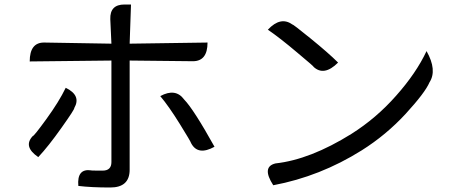

<svg xmlns="http://www.w3.org/2000/svg" viewBox="-20 -804 2040 853"><path d="M562 -784 556 -610 902 -615Q902 -532 837 -532L556 -535V-50Q556 29 470 29Q385 29 328 22Q321 -57 386 -47Q382 -46 436 -46Q475 -46 475 -84V-535L112 -531Q112 -616 177 -615L475 -610L470 -719Q468 -784 533 -784ZM272 -414Q342 -380 310 -324Q312 -319 253 -236Q195 -154 150 -106Q81 -153 126 -200Q130 -198 186 -275Q242 -352 272 -414ZM692 -377Q760 -414 798 -362Q840 -319 933 -152Q859 -111 829 -168Q828 -174 779 -253Q730 -332 692 -377Z M1170 -672Q1227 -733 1279 -695Q1280 -698 1360 -633Q1440 -568 1482 -526Q1419 -463 1372 -508Q1380 -504 1301 -570Q1223 -636 1170 -672ZM1194 19Q1141 -63 1204 -78Q1358 -95 1541 -209Q1652 -279 1740 -379Q1829 -479 1875 -577Q1923 -492 1888 -438Q1869 -393 1782 -298Q1695 -204 1587 -136Q1402 -20 1194 19Z"/></svg>

Font: Swei Toothpaste CJK TC
Style: Regular
Weight: 400
Version: Version 1.0